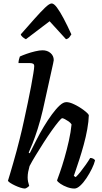

<svg xmlns="http://www.w3.org/2000/svg" viewBox="-20 -1091 591 1111"><path d="M125 0Q114 0 98.5 -5Q83 -10 67 -17.5Q51 -25 39.5 -32.5Q28 -40 26 -45Q30 -58 38 -84.5Q46 -111 56 -146Q66 -181 76 -217.5Q86 -254 94 -287Q107 -338 118.5 -392Q130 -446 141 -497Q152 -548 160 -592Q168 -636 173 -666.5Q178 -697 178 -708Q178 -719 171 -722.5Q164 -726 153 -726H87Q87 -737 90 -748Q93 -759 95 -764Q110 -771 134 -779.5Q158 -788 183.5 -794Q209 -800 226 -800Q254 -800 272.5 -784Q291 -768 291 -743Q291 -739 287.5 -724Q284 -709 278 -681L228 -455Q214 -395 198 -345Q182 -295 168 -260Q154 -225 146 -208L152 -204Q169 -238 189.5 -278.5Q210 -319 233.5 -358Q257 -397 280.5 -429Q304 -461 325 -480.5Q346 -500 364 -500Q380 -500 401 -491Q422 -482 442.5 -469Q463 -456 477.5 -443.5Q492 -431 494 -425Q493 -388 485 -343.5Q477 -299 464.5 -253.5Q452 -208 439.5 -169.5Q427 -131 418 -105Q409 -79 407 -73L418 -66Q430 -77 445.5 -96.5Q461 -116 476.5 -138Q492 -160 502 -177Q512 -177 520 -172.5Q528 -168 530 -163Q525 -142 511.5 -114.5Q498 -87 480.5 -60.5Q463 -34 444.5 -17Q426 0 411 0Q391 0 369 -8Q347 -16 330 -27.5Q313 -39 310 -47Q314 -58 326.5 -93Q339 -128 353 -176.5Q367 -225 378.5 -276.5Q390 -328 394 -371Q388 -381 377 -388.5Q366 -396 355.5 -401.5Q345 -407 340 -407Q335 -407 318.5 -387Q302 -367 279.5 -335.5Q257 -304 233 -266.5Q209 -229 187 -193Q165 -157 151 -130Q146 -112 143 -96.5Q140 -81 140 -64Q140 -52 142.5 -39.5Q145 -27 149 -15Q145 -11 138.5 -6.5Q132 -2 125 0ZM130 -864Q120 -869 111 -876.5Q102 -884 100 -892Q144 -942 179.5 -982Q215 -1022 240.5 -1046.5Q266 -1071 279 -1071Q292 -1071 309.5 -1047.5Q327 -1024 348.5 -983.5Q370 -943 393 -892Q388 -884 381.5 -875.5Q375 -867 362 -864L267 -968Z"/></svg>

Font: Texturina 12pt SemiBold
Style: Italic
Weight: 600
Italic angle: -11°
Version: Version 1.002